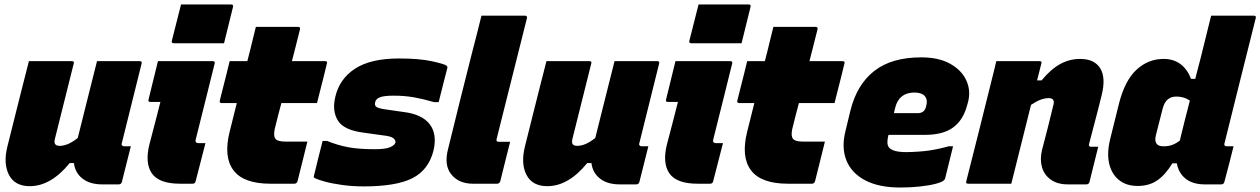

<svg xmlns="http://www.w3.org/2000/svg" viewBox="-20 -820 5626 857"><path d="M109 -547H301Q313 -547 309 -536L225 -200Q217 -169 246 -169Q263 -169 282 -176.5Q301 -184 327 -204Q347 -286 368 -368Q389 -450 413 -547H604Q615 -547 612 -536Q590 -447 567.5 -357Q545 -267 524 -182Q521 -174 525 -171Q528 -167 534 -167H564Q554 -127 544 -87.5Q534 -48 524 -8Q521 3 510 3H436Q381 3 348 -23Q315 -49 310 -92H291Q207 11 113 11Q46 11 20 -39.5Q-6 -90 13 -166Q31 -240 48.5 -308Q66 -376 84 -449Q91 -475 97 -499.5Q103 -524 109 -547Z M685 -547H930Q941 -547 938 -536Q917 -451 896 -367Q875 -283 854 -199Q851 -188 855 -185Q859 -181 866 -181H897Q886 -139 875 -95.5Q864 -52 853 -10Q850 0 840 0H784Q690 0 658 -46Q626 -92 647 -176Q658 -218 671.5 -269.5Q685 -321 696 -365H651Q640 -365 643 -376ZM788 -800H1012Q1023 -800 1020 -789L980 -627H756Q744 -627 747 -638Z M1352 -188Q1341 -143 1330 -99Q1319 -55 1308 -11Q1304 0 1294 0H1187Q1067 0 1022 -60Q977 -120 1005 -232Q1013 -264 1021 -296Q1029 -328 1037 -360H969Q959 -360 961 -371Q967 -394 975 -426.5Q983 -459 991.5 -491.5Q1000 -524 1005 -547H1084Q1087 -560 1090.5 -572.5Q1094 -585 1097 -598Q1103 -624 1109.5 -649.5Q1116 -675 1122 -700H1311Q1321 -700 1319 -689Q1310 -653 1301 -617.5Q1292 -582 1283 -547H1431Q1443 -547 1439 -536Q1434 -513 1425.5 -480.5Q1417 -448 1409 -415.5Q1401 -383 1395 -360H1236Q1228 -331 1220.5 -301.5Q1213 -272 1206 -243Q1200 -213 1209 -201Q1219 -188 1254 -188Z M1652 -154Q1701 -154 1721.5 -163Q1742 -172 1745 -184Q1747 -193 1736.5 -202.5Q1726 -212 1688 -216L1602 -228Q1515 -239 1488.5 -281.5Q1462 -324 1476 -385Q1494 -467 1564 -513Q1634 -559 1761 -559Q1852 -559 1908.5 -546.5Q1965 -534 1973 -527Q1978 -523 1977 -518Q1967 -480 1957.5 -441.5Q1948 -403 1938 -364H1918Q1870 -378 1828 -385.5Q1786 -393 1737 -393Q1695 -393 1676.5 -386Q1658 -379 1655 -365Q1651 -352 1658 -344.5Q1665 -337 1699 -332L1782 -320Q1864 -310 1898 -265.5Q1932 -221 1915 -148Q1893 -61 1820.5 -24.5Q1748 12 1604 12Q1552 12 1506 5.5Q1460 -1 1428 -10Q1396 -19 1385 -25Q1379 -28 1381 -34Q1391 -75 1400.5 -114Q1410 -153 1420 -191H1440Q1486 -172 1533.5 -163Q1581 -154 1652 -154Z M2084 -573Q2095 -614 2107 -662Q2119 -710 2129 -750H2324Q2328 -750 2331 -747Q2334 -744 2332 -739Q2298 -605 2264.5 -470Q2231 -335 2197 -201Q2195 -193 2197 -190Q2200 -187 2207 -187H2257Q2246 -144 2235 -99.5Q2224 -55 2213 -11Q2209 0 2199 0H2091Q2028 0 1994.5 -41.5Q1961 -83 1980 -155Q2006 -262 2031.5 -364Q2057 -466 2084 -573Z M2419 -547H2611Q2623 -547 2619 -536L2535 -200Q2527 -169 2556 -169Q2573 -169 2592 -176.5Q2611 -184 2637 -204Q2657 -286 2678 -368Q2699 -450 2723 -547H2914Q2925 -547 2922 -536Q2900 -447 2877.5 -357Q2855 -267 2834 -182Q2831 -174 2835 -171Q2838 -167 2844 -167H2874Q2864 -127 2854 -87.5Q2844 -48 2834 -8Q2831 3 2820 3H2746Q2691 3 2658 -23Q2625 -49 2620 -92H2601Q2517 11 2423 11Q2356 11 2330 -39.5Q2304 -90 2323 -166Q2341 -240 2358.5 -308Q2376 -376 2394 -449Q2401 -475 2407 -499.5Q2413 -524 2419 -547Z M2995 -547H3240Q3251 -547 3248 -536Q3227 -451 3206 -367Q3185 -283 3164 -199Q3161 -188 3165 -185Q3169 -181 3176 -181H3207Q3196 -139 3185 -95.5Q3174 -52 3163 -10Q3160 0 3150 0H3094Q3000 0 2968 -46Q2936 -92 2957 -176Q2968 -218 2981.5 -269.5Q2995 -321 3006 -365H2961Q2950 -365 2953 -376ZM3098 -800H3322Q3333 -800 3330 -789L3290 -627H3066Q3054 -627 3057 -638Z M3662 -188Q3651 -143 3640 -99Q3629 -55 3618 -11Q3614 0 3604 0H3497Q3377 0 3332 -60Q3287 -120 3315 -232Q3323 -264 3331 -296Q3339 -328 3347 -360H3279Q3269 -360 3271 -371Q3277 -394 3285 -426.5Q3293 -459 3301.5 -491.5Q3310 -524 3315 -547H3394Q3397 -560 3400.5 -572.5Q3404 -585 3407 -598Q3413 -624 3419.5 -649.5Q3426 -675 3432 -700H3621Q3631 -700 3629 -689Q3620 -653 3611 -617.5Q3602 -582 3593 -547H3741Q3753 -547 3749 -536Q3744 -513 3735.5 -480.5Q3727 -448 3719 -415.5Q3711 -383 3705 -360H3546Q3538 -331 3530.5 -301.5Q3523 -272 3516 -243Q3510 -213 3519 -201Q3529 -188 3564 -188Z M4092 -564Q4170 -564 4221 -535.5Q4272 -507 4293 -461.5Q4314 -416 4301 -365L4297 -351Q4280 -285 4235 -251.5Q4190 -218 4108 -218H3946L3945 -215Q3941 -199 3941 -185Q3941 -171 3948 -162Q3965 -141 4025 -141Q4084 -142 4126 -148Q4168 -154 4214 -167H4234Q4225 -132 4216.5 -96Q4208 -60 4199 -25Q4198 -20 4194 -16Q4185 -7 4156 0.5Q4127 8 4086 12.5Q4045 17 3998 17Q3903 17 3842 -15Q3781 -47 3758 -104Q3735 -161 3754 -236L3776 -327Q3805 -443 3882.5 -503.5Q3960 -564 4092 -564ZM4062 -407Q3993 -407 3976 -340L3970 -315H4077Q4091 -315 4100.5 -322Q4110 -329 4114 -346Q4122 -374 4108 -391Q4094 -407 4062 -407Z M4427 -547H4620Q4632 -547 4628 -536Q4623 -517 4618.5 -498.5Q4614 -480 4609 -461H4629Q4670 -511 4712 -534Q4754 -557 4801 -557Q4865 -557 4891 -515Q4917 -473 4897 -394Q4884 -340 4869.5 -286Q4855 -232 4841 -177Q4839 -171 4842 -168Q4845 -165 4850 -165H4882Q4872 -126 4862.5 -86.5Q4853 -47 4843 -8Q4840 3 4829 3H4746Q4700 3 4670.5 -18Q4641 -39 4631 -73.5Q4621 -108 4631 -150Q4644 -199 4656.5 -248.5Q4669 -298 4682 -352Q4690 -382 4661 -382Q4644 -382 4625 -375Q4606 -368 4582 -352Q4560 -264 4538 -176Q4516 -88 4494 0H4301Q4290 0 4293 -11Q4321 -121 4348.5 -230.5Q4376 -340 4403 -449Q4410 -476 4416 -501Q4422 -526 4427 -547Z M5174 -557Q5218 -557 5249 -534Q5280 -511 5296 -468H5315Q5327 -513 5338.5 -558.5Q5350 -604 5361 -649Q5367 -674 5373 -698Q5379 -722 5386 -750H5577Q5588 -750 5585 -739Q5550 -600 5514.5 -457.5Q5479 -315 5446 -182Q5443 -175 5447 -170Q5450 -167 5456 -167H5486Q5476 -127 5466 -87.5Q5456 -48 5445 -8Q5442 3 5431 3H5357Q5304 3 5272 -22.5Q5240 -48 5233 -91H5213Q5181 -39 5145 -14.5Q5109 10 5058 10Q5007 10 4974 -17Q4941 -44 4930.5 -91.5Q4920 -139 4936 -202L4975 -359Q5001 -461 5053 -509Q5105 -557 5174 -557ZM5144 -177Q5151 -167 5175 -167Q5196 -167 5213 -173.5Q5230 -180 5246 -192Q5257 -237 5268 -281.5Q5279 -326 5291 -371Q5265 -389 5231 -389Q5208 -389 5192.5 -376.5Q5177 -364 5169 -333L5140 -219Q5132 -190 5144 -177Z"/></svg>

Font: Recursive Sn Lnr St Blk
Style: Italic
Weight: 900
Italic angle: -15°
Version: Version 1.079;hotconv 1.0.112;makeotfexe 2.5.65598; ttfautoh